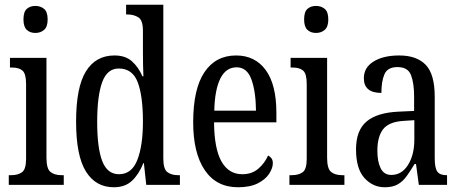

<svg xmlns="http://www.w3.org/2000/svg" viewBox="-20 -780 1938 810"><path d="M129 -641Q107 -641 93 -654Q79 -667 79 -698Q79 -730 93 -742.5Q107 -755 129 -755Q151 -755 166 -742.5Q181 -730 181 -698Q181 -667 166 -654Q151 -641 129 -641ZM17 0V-41H27Q56 -41 73 -53.5Q90 -66 90 -110V-425Q90 -469 75 -482Q60 -495 32 -495H22V-536H176V-115Q176 -68 193 -54.5Q210 -41 239 -41H249V0Z M460 10Q384 10 342.5 -56.5Q301 -123 301 -267Q301 -412 342.5 -479Q384 -546 463 -546Q509 -546 536.5 -521.5Q564 -497 581 -458H585Q584 -481 583.5 -508Q583 -535 583 -563V-650Q583 -695 563.5 -707Q544 -719 518 -719H512V-760H669V-111Q669 -67 686 -54Q703 -41 731 -41H739V0H597L587 -92H585Q566 -45 537 -17.5Q508 10 460 10ZM482 -45Q536 -45 559.5 -105.5Q583 -166 583 -267Q583 -375 561 -433Q539 -491 481 -491Q432 -491 411 -433Q390 -375 390 -266Q390 -155 411.5 -100Q433 -45 482 -45Z M984 10Q893 10 844 -62Q795 -134 795 -264Q795 -405 842.5 -475.5Q890 -546 976 -546Q1056 -546 1101 -484.5Q1146 -423 1146 -304V-264H883Q884 -152 914.5 -98.5Q945 -45 1002 -45Q1043 -45 1070 -68.5Q1097 -92 1111 -124Q1119 -120 1125 -112.5Q1131 -105 1131 -91Q1131 -71 1115.5 -47Q1100 -23 1067.5 -6.5Q1035 10 984 10ZM1060 -313Q1059 -395 1040.5 -445.5Q1022 -496 978 -496Q933 -496 909.5 -448.5Q886 -401 884 -313Z M1313 -641Q1291 -641 1277 -654Q1263 -667 1263 -698Q1263 -730 1277 -742.5Q1291 -755 1313 -755Q1335 -755 1350 -742.5Q1365 -730 1365 -698Q1365 -667 1350 -654Q1335 -641 1313 -641ZM1201 0V-41H1211Q1240 -41 1257 -53.5Q1274 -66 1274 -110V-425Q1274 -469 1259 -482Q1244 -495 1216 -495H1206V-536H1360V-115Q1360 -68 1377 -54.5Q1394 -41 1423 -41H1433V0Z M1603 10Q1553 10 1517.5 -29Q1482 -68 1482 -150Q1482 -230 1526.5 -267.5Q1571 -305 1662 -309L1727 -312V-373Q1727 -429 1714 -463Q1701 -497 1657 -497Q1615 -497 1602 -467Q1589 -437 1589 -388Q1515 -388 1515 -450Q1515 -495 1556 -520.5Q1597 -546 1664 -546Q1738 -546 1776 -506.5Q1814 -467 1814 -372V-113Q1814 -71 1825 -56Q1836 -41 1863 -41H1866V0H1747L1735 -88H1729Q1712 -60 1696 -37.5Q1680 -15 1658.5 -2.5Q1637 10 1603 10ZM1631 -42Q1675 -42 1701.5 -84.5Q1728 -127 1728 -191V-273L1682 -270Q1620 -266 1596 -234.5Q1572 -203 1572 -144Q1572 -98 1586 -70Q1600 -42 1631 -42Z"/></svg>

Font: Noto Serif Bengali ExtraCondensed
Style: Regular
Weight: 400
Width: 2
Designer: Juan Bruce, Universal Thirst, Indian Type Foundry and the Monotype Design Team.
Foundry: Monotype Imaging Inc.
Version: Version 2.003; ttfautohint (v1.8.4.7-5d5b)